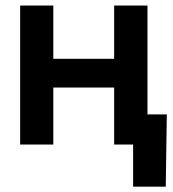

<svg xmlns="http://www.w3.org/2000/svg" viewBox="-20 -536 642 712"><path d="M177.7 -515.6V-317.9H403.3V-515.6H526.9V0H403.3V-211.4H177.7V0H54.7V-515.6ZM473.6 156.2V0H433.6V-111.8H598.6L594.7 156.2Z"/></svg>

Font: Inter Display SemiBold
Style: Regular
Weight: 600
Designer: Rasmus Andersson
Foundry: rsms
Version: Version 4.001;git-9221beed3